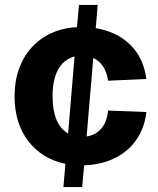

<svg xmlns="http://www.w3.org/2000/svg" viewBox="-20 -746 641 778"><path d="M237 12 245 -82Q150 -102 94.5 -174.5Q39 -247 39 -356Q39 -417 57 -467Q75 -517 108 -553.5Q141 -590 187.5 -611.5Q234 -633 292 -636L300 -726H376L368 -632Q453 -618 507.5 -565Q562 -512 573 -426L418 -419Q408 -488 358 -511L331 -193Q366 -198 389.5 -224Q413 -250 418 -298L573 -292Q568 -244 547.5 -204.5Q527 -165 494 -137Q461 -109 417.5 -93.5Q374 -78 321 -76L313 12ZM193 -356Q193 -242 256 -205L282 -517Q239 -506 216 -465Q193 -424 193 -356Z"/></svg>

Font: Geist
Style: Bold
Weight: 400
Designer: Basement.studio, Andrés Briganti, Mateo Zaragoza
Foundry: Basement.studio, Vercel, Andrés Briganti, Guido Ferreyra, Mateo Zaragoza
Version: Version 1.401